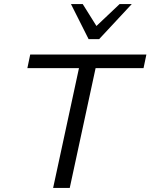

<svg xmlns="http://www.w3.org/2000/svg" viewBox="-20 -927 742 947"><path d="M242 0 384 -658H466L324 0ZM115 -591 129 -658H702L688 -591ZM417 -734 439 -783 570 -907H630L469 -734ZM417 -734 330 -907H388L465 -784L469 -734Z"/></svg>

Font: Ysabeau Infant Medium
Style: Italic
Weight: 500
Italic angle: -12°
Designer: Christian Thalmann (Catharsis Fonts)
Version: Version 2.001;gftools[0.9.30]; featfreeze: ss01,ss02,lnum